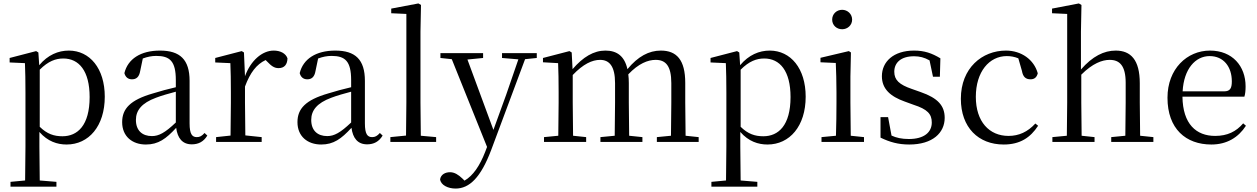

<svg xmlns="http://www.w3.org/2000/svg" viewBox="-20 -825 7304 1116"><path d="M367 15C496 15 589 -92 589 -263C589 -427 502 -531 380 -531C319 -531 258 -506 208 -446L203 -520L190 -528L36 -488V-462L125 -458C127 -408 128 -355 128 -287V27L126 224L41 232V260H308V232L211 224L209 27V-58C257 -3 313 15 367 15ZM211 -420C261 -470 304 -485 348 -485C439 -485 501 -413 501 -261C501 -95 430 -33 343 -33C294 -33 254 -46 211 -88Z M1095 14C1134 14 1164 -2 1185 -37L1169 -52C1153 -34 1141 -28 1124 -28C1097 -28 1082 -45 1082 -108V-355C1082 -479 1026 -531 910 -531C797 -531 723 -482 703 -400C709 -377 724 -364 747 -364C772 -364 789 -377 795 -413L810 -485C837 -495 862 -500 888 -500C967 -500 1002 -470 1002 -359V-318C958 -308 911 -295 869 -282C737 -244 690 -193 690 -115C690 -32 749 15 828 15C900 15 945 -18 1004 -82C1012 -22 1040 14 1095 14ZM1002 -113C939 -53 903 -34 863 -34C807 -34 770 -66 770 -128C770 -183 803 -226 887 -257C921 -270 961 -281 1002 -292Z M1319 0H1501V-28L1406 -38L1404 -229V-322C1434 -403 1471 -451 1524 -476L1533 -467C1556 -443 1573 -429 1599 -429C1634 -429 1650 -451 1651 -486C1641 -515 1609 -531 1571 -531C1504 -531 1437 -473 1404 -382L1398 -520L1385 -528L1231 -488V-462L1319 -458C1321 -408 1322 -358 1322 -289V-229L1320 -37L1236 -28V0Z M2114 14C2153 14 2183 -2 2204 -37L2188 -52C2172 -34 2160 -28 2143 -28C2116 -28 2101 -45 2101 -108V-355C2101 -479 2045 -531 1929 -531C1816 -531 1742 -482 1722 -400C1728 -377 1743 -364 1766 -364C1791 -364 1808 -377 1814 -413L1829 -485C1856 -495 1881 -500 1907 -500C1986 -500 2021 -470 2021 -359V-318C1977 -308 1930 -295 1888 -282C1756 -244 1709 -193 1709 -115C1709 -32 1768 15 1847 15C1919 15 1964 -18 2023 -82C2031 -22 2059 14 2114 14ZM2021 -113C1958 -53 1922 -34 1882 -34C1826 -34 1789 -66 1789 -128C1789 -183 1822 -226 1906 -257C1940 -270 1980 -281 2021 -292Z M2339 0H2515V-28L2426 -36L2424 -229V-641L2427 -796L2412 -805L2254 -775V-748L2342 -744V-229L2340 -37L2249 -28V0Z M2898 -488 2993 -480 2922 -274 2848 -70 2697 -479 2788 -488V-516H2540V-488L2606 -481L2811 29L2800 58C2769 138 2730 196 2680 225L2668 213C2645 191 2622 176 2596 176C2568 176 2543 189 2538 217C2542 251 2584 271 2628 271C2709 271 2775 206 2835 47L3032 -481L3100 -488V-516H2898Z M3878 0H4041V-28L3965 -36L3963 -229V-343C3963 -477 3913 -531 3821 -531C3752 -531 3688 -497 3627 -423C3610 -499 3566 -531 3499 -531C3431 -531 3369 -494 3308 -423L3303 -520L3290 -528L3136 -488V-463L3224 -458C3226 -408 3227 -358 3227 -290V-229L3225 -36L3142 -28V0H3387V-28L3311 -36L3309 -229V-389C3370 -453 3422 -477 3468 -477C3522 -477 3555 -440 3555 -342V-229L3553 -36L3470 -28V0H3714V-28L3637 -36L3635 -229V-342C3635 -360 3634 -377 3632 -393C3692 -456 3746 -477 3791 -477C3848 -477 3882 -444 3882 -342V-229C3882 -173 3881 -92 3880 -36L3798 -28V0Z M4441 15C4570 15 4663 -92 4663 -263C4663 -427 4576 -531 4454 -531C4393 -531 4332 -506 4282 -446L4277 -520L4264 -528L4110 -488V-462L4199 -458C4201 -408 4202 -355 4202 -287V27L4200 224L4115 232V260H4382V232L4285 224L4283 27V-58C4331 -3 4387 15 4441 15ZM4285 -420C4335 -470 4378 -485 4422 -485C4513 -485 4575 -413 4575 -261C4575 -95 4504 -33 4417 -33C4368 -33 4328 -46 4285 -88Z M4875 -655C4906 -655 4933 -678 4933 -711C4933 -744 4906 -768 4875 -768C4843 -768 4817 -744 4817 -711C4817 -678 4843 -655 4875 -655ZM4838 0H5002V-28L4925 -36C4924 -92 4923 -175 4923 -229V-380L4926 -520L4914 -528L4749 -489V-463L4838 -459C4840 -409 4842 -356 4842 -289V-229C4842 -175 4841 -92 4839 -36L4755 -28V0Z M5265 15C5401 15 5471 -53 5471 -140C5471 -210 5432 -255 5331 -290L5280 -308C5207 -333 5178 -360 5178 -408C5178 -461 5217 -498 5293 -498C5325 -498 5353 -491 5383 -474L5403 -379H5443L5446 -486C5396 -516 5353 -531 5293 -531C5173 -531 5106 -466 5106 -382C5106 -307 5157 -264 5238 -235L5290 -216C5371 -190 5396 -162 5396 -113C5396 -56 5351 -17 5263 -17C5221 -17 5190 -24 5162 -37L5142 -144H5098V-25C5152 1 5201 15 5265 15Z M5814 15C5909 15 5969 -25 6014 -94L5998 -107C5953 -58 5902 -35 5842 -35C5730 -35 5652 -118 5652 -262C5652 -408 5730 -499 5832 -499C5855 -499 5877 -495 5899 -486L5920 -413C5926 -378 5942 -364 5970 -364C5992 -364 6006 -375 6012 -399C5990 -479 5916 -531 5827 -531C5689 -531 5565 -430 5565 -251C5565 -84 5667 15 5814 15Z M6520 0H6684V-28L6607 -36C6606 -91 6605 -173 6605 -229V-341C6605 -478 6552 -531 6465 -531C6397 -531 6330 -498 6263 -421V-641L6266 -796L6251 -805L6095 -775V-748L6183 -744V-229L6181 -36L6097 -28V0H6342V-28L6267 -36L6265 -229V-391C6331 -457 6387 -477 6430 -477C6488 -477 6523 -443 6523 -344V-229L6521 -36L6439 -28V0Z M7021 15C7111 15 7178 -26 7222 -94L7206 -108C7165 -60 7114 -35 7043 -35C6933 -35 6855 -104 6853 -263H7213C7218 -279 7220 -299 7220 -323C7220 -441 7143 -531 7013 -531C6880 -531 6766 -425 6766 -257C6766 -76 6873 15 7021 15ZM6854 -294C6861 -424 6928 -499 7011 -499C7092 -499 7140 -437 7140 -352C7140 -312 7130 -294 7095 -294Z"/></svg>

Font: NameLogos Serif 2
Style: Regular
Weight: 500
Version: Version 0.1